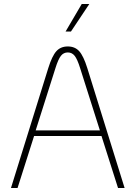

<svg xmlns="http://www.w3.org/2000/svg" viewBox="-20 -943 680 963"><path d="M489 -261H151L68 0H35L222 -601Q241 -662 262.5 -686Q284 -710 320 -710Q356 -710 377.5 -686Q399 -662 418 -601L605 0H572ZM481 -289 382 -601Q368 -646 354.5 -663Q341 -680 320 -680Q299 -680 285.5 -663Q272 -646 258 -601L159 -289ZM390 -923H428L336 -785H309Z"/></svg>

Font: KoHo ExtraLight
Style: Regular
Weight: 275
Version: Version 1.000; ttfautohint (v1.6)